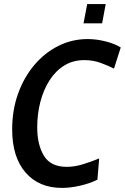

<svg xmlns="http://www.w3.org/2000/svg" viewBox="-20 -905 610 939"><path d="M282.5 14Q170 14 104.8 -61.5Q39.5 -137 39.5 -272.5Q39.5 -366 68.2 -446.5Q97 -527 147.8 -587Q198.5 -647 265.5 -680.5Q332.5 -714 409 -714Q450.5 -714 495 -703Q539.5 -692 570.5 -673L537.5 -569.5Q510 -583.5 473 -597.2Q436 -611 392.5 -611Q337 -611 294.2 -584.5Q251.5 -558 222 -511.8Q192.5 -465.5 177.2 -406.2Q162 -347 162 -281.5Q162 -197 195 -143Q228 -89 306.5 -89Q345 -89 386 -101.8Q427 -114.5 465 -130L456.5 -26.5Q420 -8 372.2 3Q324.5 14 282.5 14ZM388.5 -791 406.5 -885H497L479.5 -791Z"/></svg>

Font: Cabin Condensed SemiBold
Style: Italic
Weight: 600
Width: 3
Italic angle: -10°
Designer: Pablo Impallari
Foundry: Pablo Impallari. http://www.impallari.com Igino Marini. http://www.ikern.com
Version: Version 3.001; ttfautohint (v1.8.3)